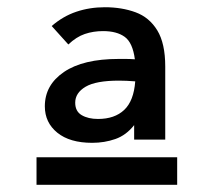

<svg xmlns="http://www.w3.org/2000/svg" viewBox="-20 -653 590 531"><path d="M235 -258Q173 -258 138.5 -286Q104 -314 104 -359Q104 -418 157 -454Q210 -490 308 -490Q317 -490 328.5 -490Q340 -490 353 -489Q347 -535 325 -551Q303 -567 265 -567Q238 -567 214.5 -559Q191 -551 169 -530L123 -581Q154 -608 191 -620.5Q228 -633 270 -633Q317 -633 355 -619Q393 -605 415 -569Q437 -533 437 -469V-267H351V-307Q329 -279 299 -268.5Q269 -258 235 -258ZM188 -369Q188 -345 206 -334.5Q224 -324 251 -324Q297 -324 323.5 -349Q350 -374 354 -428Q329 -430 309 -430Q245 -430 216.5 -413Q188 -396 188 -369ZM81 -218H470V-142H81Z"/></svg>

Font: Inconsolata SemiExpanded SemiBold
Style: Regular
Weight: 600
Width: 6
Monospace: yes
Designer: Raph Levien, Cyreal, Brenton Simpson
Foundry: Raph Levien, Cyreal, Google
Version: Version 3.001; ttfautohint (v1.8.2.53-6de2)